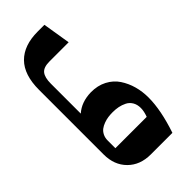

<svg xmlns="http://www.w3.org/2000/svg" viewBox="-20 -713 1037 1037"><g transform="rotate(45 499.0 -194.5)"><path d="M931.2 -345.2V-180.2Q931.2 -99.1 881.6 -49.6Q832 0 751 0H257.8Q143.1 0 86.4 -56.2Q29.8 -112.3 29.8 -217.8V-269L189 -294.9V-147.9Q189 -103.5 210.4 -86.2Q231.9 -68.8 278.8 -68.8H507.8Q466.3 -115.2 464.8 -189Q464.4 -240.2 485.1 -280Q505.9 -319.8 541 -343Q576.2 -366.2 617.7 -377.7Q659.2 -389.2 705.1 -389.2Q800.8 -389.2 931.2 -345.2ZM712.9 -68.8H772V-308.1Q740.7 -319.8 715.8 -319.8Q689 -319.8 669.9 -308.3Q650.9 -296.9 641.4 -277.6Q631.8 -258.3 627.9 -238.3Q624 -218.3 624 -195.8Q624 -178.2 626.2 -161.6Q628.4 -145 634.8 -127.7Q641.1 -110.4 650.6 -97.7Q660.2 -85 676.3 -76.9Q692.4 -68.8 712.9 -68.8Z"/></g></svg>

Font: Wesal
Style: Regular
Weight: 900
Designer: Ahmed zaza
Foundry: Ahmed zaza
Version: Version 2.01